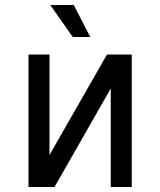

<svg xmlns="http://www.w3.org/2000/svg" viewBox="-20 -748 640 768"><path d="M94 0V-530H178V-128L408 -530H507V0H423V-394L198 0ZM271 -600 181 -728H275L341 -600Z"/></svg>

Font: Geist Mono
Style: Regular
Weight: 400
Monospace: yes
Designer: Basement.studio, Andrés Briganti, Mateo Zaragoza
Foundry: Basement.studio, Vercel, Andrés Briganti, Guido Ferreyra, Mateo Zaragoza
Version: Version 1.500; ttfautohint (v1.8.4.7-5d5b)